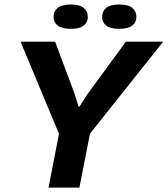

<svg xmlns="http://www.w3.org/2000/svg" viewBox="-20 -851 760 871"><path d="M247.6 -243.7 73.2 -662.1H230L319.3 -422.9L336.4 -366.7H339.8L377 -424.3L551.3 -662.1H720.2L388.2 -244.6L340.3 0H200.2ZM223.1 -773.9Q223.1 -799.8 241.7 -815.2Q260.3 -830.6 301.8 -830.6Q341.3 -830.6 359.9 -815.2Q378.4 -799.8 378.4 -773.9Q378.4 -749.5 359.9 -734.9Q341.3 -720.2 301.8 -720.2Q260.3 -720.2 241.7 -734.9Q223.1 -749.5 223.1 -773.9ZM443.4 -773.9Q443.4 -799.8 461.9 -815.2Q480.5 -830.6 520 -830.6Q561.5 -830.6 580.1 -815.2Q598.6 -799.8 598.6 -773.9Q598.6 -749.5 580.1 -734.9Q561.5 -720.2 520 -720.2Q480.5 -720.2 461.9 -734.9Q443.4 -749.5 443.4 -773.9Z"/></svg>

Font: PT Astra Sans
Style: Bold Italic
Weight: 700
Italic angle: -16°
Designer: A.Korolkova, I. Chaeva
Foundry: ParaType Ltd
Version: Version 1.002W